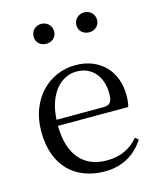

<svg xmlns="http://www.w3.org/2000/svg" viewBox="-117 -854 780 950"><g transform="rotate(-15 273.0 -378.5)"><path d="M185 -670C214 -670 238 -689 238 -720C238 -751 214 -772 185 -772C157 -772 133 -751 133 -720C133 -689 157 -670 185 -670ZM406 -670C433 -670 458 -689 458 -720C458 -751 433 -772 406 -772C377 -772 352 -751 352 -720C352 -689 377 -670 406 -670ZM303 15C393 15 460 -26 504 -94L488 -108C447 -60 396 -35 325 -35C215 -35 137 -104 135 -263H495C500 -279 502 -299 502 -323C502 -441 425 -531 295 -531C162 -531 48 -425 48 -257C48 -76 155 15 303 15ZM136 -294C143 -424 210 -499 293 -499C374 -499 422 -437 422 -352C422 -312 412 -294 377 -294Z"/></g></svg>

Font: Source Han Serif KR
Style: Regular
Weight: 400
Designer: Ryoko NISHIZUKA 西塚涼子 (kana & ideographs); Frank Grießhammer (Latin, Greek & Cyrillic); Wenlong ZHANG 张文龙 (bopomofo); San
Foundry: Adobe
Version: Version 2.001;hotconv 1.1.0;makeotfexe 2.6.0